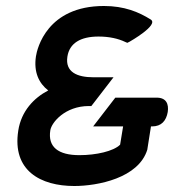

<svg xmlns="http://www.w3.org/2000/svg" viewBox="-20 -610 581 641"><path d="M228 11C305 11 443 -15 472 -111V-112L484 -188H488C519 -188 535 -207 540 -236C544 -263 535 -284 503 -284H365L291 -188H391L381 -127C359 -105 301 -92 245 -92C175 -92 139 -119 148 -175C152 -201 197 -256 277 -256H285L359 -352H292C238 -352 197 -369 205 -421C212 -466 249 -488 309 -488C345 -488 375 -481 398 -470L405 -467L413 -471C413 -471 512 -527 483 -545C443 -570 395 -590 327 -590C137 -590 104 -448 100 -422C92 -369 110 -332 141 -308C93 -283 51 -239 41 -174C20 -40 116 11 228 11Z"/></svg>

Font: Charger Pro
Style: BlkObl
Weight: 900
Designer: Jasper
Foundry: Cannot Into Space Fonts
Version: Version 1.09